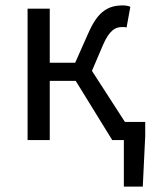

<svg xmlns="http://www.w3.org/2000/svg" viewBox="-20 -518 576 710"><path d="M438 172V0H395L260 -219H164V0H82V-486H164V-286H258L306 -394Q320 -426 334 -446Q348 -466 364 -477.5Q380 -489 397 -493.5Q414 -498 434 -498Q450 -498 462 -493L448 -416Q443 -418 440 -418Q437 -418 432 -418Q422 -418 413.5 -415.5Q405 -413 396.5 -406Q388 -399 379 -386Q370 -373 361 -352L320 -256L442 -67H517V-15L508 172Z"/></svg>

Font: Source Sans Pro
Style: Regular
Weight: 400
Designer: Paul D. Hunt
Foundry: Adobe Systems Incorporated
Version: Version 2.021;PS 2.000;hotconv 1.0.86;makeotf.lib2.5.63406